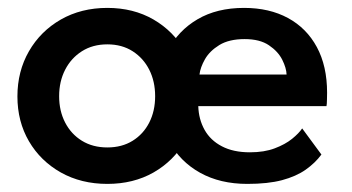

<svg xmlns="http://www.w3.org/2000/svg" viewBox="-20 -442 870 474"><path d="M245 12Q180.5 12 130.2 -16.2Q80 -44.5 51.5 -93.2Q23 -142 23 -204Q23 -266 51.5 -315.5Q80 -365 130.2 -393.8Q180.5 -422.5 245 -422.5Q309.5 -422.5 359 -393.8Q408.5 -365 436.8 -315.5Q465 -266 465 -204Q465 -142 436.8 -93.2Q408.5 -44.5 359 -16.2Q309.5 12 245 12ZM245 -78Q281 -78 307.5 -94.5Q334 -111 348.5 -139.5Q363 -168 363 -204.5Q363 -241 348.5 -269.8Q334 -298.5 307.5 -315.5Q281 -332.5 245 -332.5Q209 -332.5 182.2 -315.5Q155.5 -298.5 140.8 -269.8Q126 -241 126 -204.5Q126 -168 140.8 -139.5Q155.5 -111 182.2 -94.5Q209 -78 245 -78ZM469.5 -180Q470.5 -147.5 485 -121.5Q499.5 -95.5 527.8 -80.8Q556 -66 597 -66Q632.5 -66 658.2 -75.8Q684 -85.5 701 -99.2Q718 -113 726 -125L773.5 -60.5Q758 -39.5 734.5 -23Q711 -6.5 676.2 2.8Q641.5 12 590.5 12Q523.5 12 474 -15.5Q424.5 -43 397.2 -93Q370 -143 370 -210Q370 -270 395 -318.2Q420 -366.5 467.8 -394.5Q515.5 -422.5 582.5 -422.5Q645 -422.5 691 -397.5Q737 -372.5 762.2 -325.8Q787.5 -279 787.5 -213Q787.5 -209 787.2 -196.5Q787 -184 786 -180ZM687.5 -258Q687 -274 676.8 -294.5Q666.5 -315 644 -330.2Q621.5 -345.5 584 -345.5Q545.5 -345.5 521.5 -330.8Q497.5 -316 486 -295.8Q474.5 -275.5 472.5 -258Z"/></svg>

Font: League Spartan Medium
Style: Regular
Weight: 500
Foundry: The League of Moveable Type
Version: Version 2.002